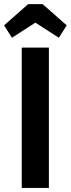

<svg xmlns="http://www.w3.org/2000/svg" viewBox="-39 -921 347 941"><path d="M67.6 0H200.6V-687.7H67.6ZM98.9 -900.7 -19.1 -796.7 19.6 -736 134.4 -810.1 249.3 -736 288 -796.7 170 -900.7Z"/></svg>

Font: Secuela Black
Style: Regular
Weight: 900
Designer: Fernando Haro
Foundry: deFharo
Version: Version 1.704